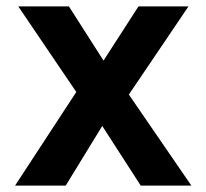

<svg xmlns="http://www.w3.org/2000/svg" viewBox="-20 -579 644 599"><path d="M419 0 299 -186 185 0H27L218 -292L37 -559H195L303 -390L412 -559H568L382 -284L577 0Z"/></svg>

Font: Biryani
Style: Bold
Weight: 700
Designer: Dan Reynolds and Mathieu Reguer
Foundry: Dan Reynolds and Mathieu Reguer
Version: Version 1.004; ttfautohint (v1.1) -l 5 -r 5 -G 72 -x 0 -D la